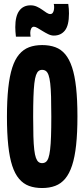

<svg xmlns="http://www.w3.org/2000/svg" viewBox="-20 -937 424 967"><path d="M192.1 -115.4Q203 -115.4 211 -121.4Q219 -127.4 224.1 -142.3Q229.3 -157.2 232.4 -183.7Q235.6 -210.2 237 -251.3Q238.4 -292.5 238.4 -350.5Q238.4 -408.6 237.2 -449.9Q236 -491.2 232.9 -517.6Q229.8 -544 224.6 -558.6Q219.4 -573.2 211.4 -579.2Q203.4 -585.2 192.1 -585.2Q181.6 -585.2 174.1 -579.2Q166.6 -573.2 161.3 -558.4Q156 -543.6 152.9 -516.6Q149.8 -489.5 148.4 -448.2Q147 -407 147 -349Q147 -290.8 148.2 -250.2Q149.4 -209.6 152.5 -183.1Q155.6 -156.6 160.9 -142.1Q166.2 -127.6 173.7 -121.5Q181.2 -115.4 192.1 -115.4ZM192 10Q154.8 10 126 -0.7Q97.2 -11.4 76.1 -36.3Q55 -61.2 41.6 -102.1Q28.2 -143 21.6 -204.2Q15 -265.4 15 -348.6Q15 -432.4 21.6 -493.4Q28.2 -554.4 41.6 -596.1Q55 -637.8 76.3 -663Q97.6 -688.2 126.4 -699.1Q155.2 -710 192.4 -710Q229.7 -710 258.7 -699.3Q287.7 -688.7 308.6 -663.7Q329.4 -638.8 343 -597.7Q356.6 -556.7 363.3 -495.6Q370 -434.6 370 -351.4Q370 -267.7 363.4 -206.7Q356.8 -145.6 343.1 -103.9Q329.4 -62.2 308.4 -37.1Q287.3 -11.9 258.3 -1Q229.3 10 192 10ZM60.2 -752.2Q58.6 -765 57.8 -777.5Q57 -790 57 -800.4Q57 -855.8 77.1 -883Q97.2 -910.2 134.2 -910.2Q151 -910.2 165.5 -903.6Q180 -897 192.3 -888.2Q204.6 -879.4 214.6 -872.8Q224.6 -866.2 233.6 -866.2Q240.8 -866.2 244.8 -871.2Q248.8 -876.2 250.7 -884Q252.6 -891.8 252.6 -899Q252.6 -903.4 252.3 -908.6Q252 -913.8 250.8 -917.2H323.8Q325.8 -904.8 326.6 -892.4Q327.4 -880 327.4 -869Q327.4 -809.2 307 -783.5Q286.6 -757.8 251 -757.8Q237.6 -757.8 223.3 -764.7Q209 -771.6 195.3 -780.1Q181.6 -788.6 169.9 -795.5Q158.2 -802.4 151 -802.4Q141.8 -802.4 137.1 -793.2Q132.4 -784 132.4 -771.6Q132.4 -767 133 -761.5Q133.6 -756 134.2 -752.2Z"/></svg>

Font: Georama ExtraCondensed Thin
Style: Regular
Weight: 100
Width: 2
Designer: Jean-Baptiste Levee
Foundry: Production Type
Version: Version 1.001